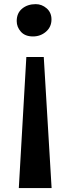

<svg xmlns="http://www.w3.org/2000/svg" viewBox="-20 -697 337 941"><path d="M72.2 224.6 109.1 -417.6H194.5L232.9 224.6ZM155.3 -676.7Q184.9 -676.7 208.6 -656.2Q232.3 -635.6 232.3 -601.8Q232.3 -564.9 205.3 -541.6Q178.4 -518.4 141.7 -518.4Q103 -518.4 82.5 -541.4Q61.9 -564.5 61.9 -593.6Q61.9 -632.9 88.6 -654.8Q115.2 -676.7 155.3 -676.7Z"/></svg>

Font: Merriweather 7pt Light
Style: Regular
Weight: 300
Designer: Eben Sorkin
Foundry: Eben Sorkin
Version: Version 2.200;gftools[0.9.31]